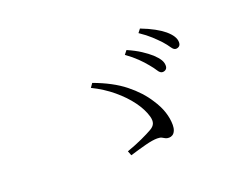

<svg xmlns="http://www.w3.org/2000/svg" viewBox="-90 -888 1179 911"><g transform="rotate(-20 500.0 -432.5)"><path d="M710 -477Q698 -477 688 -493Q678 -509 662 -528Q646 -548 623.5 -570Q601 -592 569 -615L584 -634Q623 -617 650.5 -599Q678 -581 697 -564Q716 -546 725 -531.5Q734 -517 734 -501Q734 -489 727 -483Q720 -477 710 -477ZM632 -174Q621 -174 614 -178Q607 -182 599.5 -186Q592 -190 577 -190Q554 -190 517.5 -180.5Q481 -171 435 -157L426 -180Q471 -196 505.5 -212Q540 -228 559 -239Q577 -249 582.5 -263Q588 -277 582 -299Q571 -338 541 -379Q511 -420 466 -457.5Q421 -495 364 -523L378 -543Q471 -509 530 -462Q589 -415 623 -361Q647 -325 658 -291Q669 -257 669 -225Q669 -209 664 -197Q659 -185 650.5 -179.5Q642 -174 632 -174ZM807 -559Q796 -559 785.5 -575Q775 -591 758 -610Q740 -629 719.5 -648Q699 -667 665 -690L679 -708Q718 -693 746 -677.5Q774 -662 792 -647Q812 -630 821.5 -614.5Q831 -599 831 -584Q831 -571 824 -565Q817 -559 807 -559Z"/></g></svg>

Font: Noto Serif SC ExtraLight Light
Style: Regular
Weight: 300
Version: Version 2.002-H1;hotconv 1.1.0;makeotfexe 2.6.0